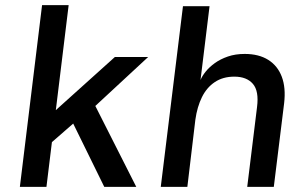

<svg xmlns="http://www.w3.org/2000/svg" viewBox="-20 -724 1192 744"><path d="M119 -119 106 -216 425 -503H554L309 -276L283 -262ZM57 0 143 -704H246L160 0ZM384 0 250 -273 340 -332 508 0Z M603 0 689 -700H792L757 -414Q763 -429 777 -446.5Q791 -464 812.5 -479.5Q834 -495 863 -505Q892 -515 928 -515Q983 -515 1019.5 -492Q1056 -469 1072 -426.5Q1088 -384 1081 -324L1041 0H938L976 -309Q984 -371 960 -399Q936 -427 888 -427Q844 -427 812.5 -406Q781 -385 762.5 -347.5Q744 -310 737 -260L706 0Z"/></svg>

Font: Inclusive Sans Medium
Style: Italic
Weight: 500
Italic angle: -7°
Designer: Olivia King
Foundry: Olivia King
Version: Version 2.004